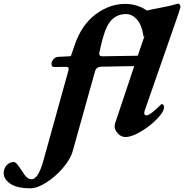

<svg xmlns="http://www.w3.org/2000/svg" viewBox="-222 -726 995 1037"><path d="M752 -685Q742 -651 737 -638L559 -127Q557 -119 557 -116Q557 -103 569 -103Q589 -103 647 -161Q650 -164 651 -164Q658 -164 661 -158Q664 -152 664 -147Q664 -123 626.5 -84Q589 -45 539 -15.5Q489 14 456 14Q432 14 414.5 -5Q397 -24 397 -44Q397 -52 402 -67L503 -369L332 -366Q313 -366 304 -360Q295 -354 291 -340L171 89Q159 133 118.5 180.5Q78 228 28.5 259.5Q-21 291 -58 291Q-130 291 -166 266.5Q-202 242 -202 209Q-202 183 -185.5 166Q-169 149 -148 149Q-139 149 -128.5 162Q-118 175 -104 196Q-102 200 -92.5 214Q-83 228 -73 235Q-63 242 -51 242Q-16 242 12 143L148 -347Q149 -350 149 -355Q149 -365 134 -365L75 -364Q64 -364 60 -368Q56 -372 56 -383Q56 -393 66.5 -405.5Q77 -418 93 -419L154 -422Q159 -422 161 -424.5Q163 -427 165 -435L181 -482Q218 -591 293.5 -648Q369 -705 455 -705Q486 -705 517 -695.5Q548 -686 571 -669Q588 -673 605 -676.5Q622 -680 638 -683Q702 -695 716 -700Q734 -706 741 -706Q747 -706 750.5 -698Q754 -690 752 -685ZM522 -425 559 -533 554 -526Q544 -592 517.5 -621Q491 -650 459 -650Q415 -650 385 -622.5Q355 -595 337 -532Q328 -501 322 -475Q316 -449 314 -438V-435Q314 -422 331 -422Z"/></svg>

Font: EB Garamond ExtraBold
Style: Italic
Weight: 800
Italic angle: -17.2°
Designer: Georg Duffner and Octavio Pardo
Foundry: Georg Duffner
Version: Version 1.000